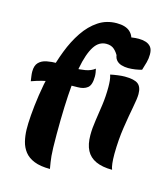

<svg xmlns="http://www.w3.org/2000/svg" viewBox="-142 -1009 1068 1230"><g transform="rotate(15 392.0 -393.5)"><path d="M306 113Q242 113 201 96.5Q160 80 137.5 51Q115 22 106 -15Q97 -52 96 -93Q95 -128 99.5 -188Q104 -248 115 -323.5Q126 -399 145.5 -478.5Q165 -558 194 -633.5Q223 -709 263.5 -769Q304 -829 357.5 -864.5Q411 -900 479 -900Q538 -900 567 -873.5Q596 -847 596 -806Q596 -775 579.5 -742.5Q563 -710 534 -693Q522 -718 502 -736.5Q482 -755 449 -755Q425 -755 405 -743.5Q385 -732 369 -707.5Q353 -683 340 -645.5Q327 -608 317.5 -557Q308 -506 302 -440Q296 -374 293 -292.5Q290 -211 290 -113Q290 -59 291 -25.5Q292 8 294 30Q296 52 299 70.5Q302 89 306 113ZM42 -398Q40 -413 37.5 -429.5Q35 -446 35 -461Q35 -501 54.5 -521Q74 -541 106.5 -547.5Q139 -554 179 -554Q205 -554 232 -552.5Q259 -551 284 -551Q324 -551 361.5 -557.5Q399 -564 424 -584Q427 -572 429 -559Q431 -546 431 -534Q431 -477 407 -458Q383 -439 343 -439Q287 -439 246 -437.5Q205 -436 172.5 -431.5Q140 -427 109 -419Q78 -411 42 -398ZM680 -88Q680 -51 683 -25Q686 1 692 15Q627 15 584 -4.5Q541 -24 520.5 -63.5Q500 -103 500 -164Q500 -210 508 -261.5Q516 -313 524 -370.5Q532 -428 532 -491Q532 -512 530 -533Q528 -554 522 -571Q545 -576 571.5 -579.5Q598 -583 617 -583Q680 -583 705 -563.5Q730 -544 730 -497Q730 -468 718 -407Q706 -346 693.5 -264Q681 -182 680 -88ZM712 -654Q692 -648 668.5 -644.5Q645 -641 622 -641Q599 -641 577 -647.5Q555 -654 541.5 -671Q528 -688 528 -720Q528 -748 535 -774Q542 -800 551 -828Q571 -833 595 -836.5Q619 -840 641 -840Q665 -840 686.5 -833.5Q708 -827 721.5 -810.5Q735 -794 735 -762Q735 -734 728 -708Q721 -682 712 -654Z"/></g></svg>

Font: Merienda Black
Style: Regular
Weight: 900
Designer: Eduardo Rodriguez Tunni
Foundry: Eduardo Rodriguez Tunni
Version: Version 2.001